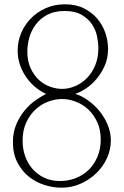

<svg xmlns="http://www.w3.org/2000/svg" viewBox="-20 -852 577 892"><path d="M40 -191Q40 -238 56 -275Q72 -312 95.5 -340Q119 -368 146 -386.5Q173 -405 194 -416Q171 -426 147.5 -444.5Q124 -463 105 -489Q86 -515 74 -547.5Q62 -580 62 -617Q62 -659 78 -697.5Q94 -736 123 -766Q152 -796 192.5 -814Q233 -832 282 -832Q333 -832 370.5 -813Q408 -794 433 -764Q458 -734 470 -697.5Q482 -661 482 -625Q482 -581 466 -545.5Q450 -510 426.5 -483Q403 -456 376.5 -439Q350 -422 329 -416Q357 -408 386.5 -387.5Q416 -367 440 -338.5Q464 -310 479.5 -274Q495 -238 495 -199Q495 -157 477 -117.5Q459 -78 427.5 -47.5Q396 -17 354.5 1.5Q313 20 266 20Q226 20 185.5 7Q145 -6 113 -32Q81 -58 60.5 -98Q40 -138 40 -191ZM85 -198Q85 -161 96.5 -127.5Q108 -94 130.5 -68Q153 -42 185 -26.5Q217 -11 259 -11Q296 -11 330.5 -24Q365 -37 391 -62Q417 -87 432.5 -123Q448 -159 448 -204Q448 -249 432 -284Q416 -319 390.5 -343Q365 -367 332.5 -379.5Q300 -392 268 -392Q236 -392 203 -379.5Q170 -367 144 -342.5Q118 -318 101.5 -282Q85 -246 85 -198ZM107 -612Q107 -568 122 -535.5Q137 -503 160 -481.5Q183 -460 212 -449.5Q241 -439 268 -439Q299 -439 329.5 -452Q360 -465 384 -489.5Q408 -514 422.5 -549Q437 -584 437 -628Q437 -652 431 -682.5Q425 -713 407.5 -739Q390 -765 359.5 -783Q329 -801 281 -801Q233 -801 200 -783.5Q167 -766 146 -738Q125 -710 116 -676.5Q107 -643 107 -612Z"/></svg>

Font: Life Savers
Style: Regular
Weight: 400
Designer: Pablo Impallari, Rodrigo Fuenzalida, Brenda Gallo
Foundry: Pablo Impallari, Rodrigo Fuenzalida, Brenda Gallo
Version: Version 3.001; ttfautohint (v0.95) -l 8 -r 50 -G 200 -x 14 -